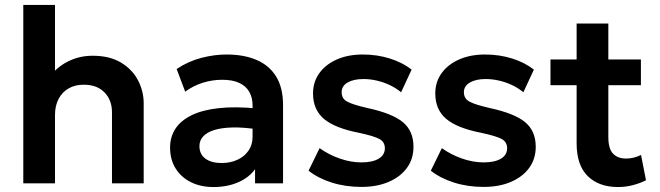

<svg xmlns="http://www.w3.org/2000/svg" viewBox="-20 -740 2663 775"><path d="M74 0V-720H202V-394.5L175.5 -424.5Q208.5 -469 254.5 -492Q300.5 -515 353.5 -515Q422.5 -515 468.2 -487.5Q514 -460 537 -416Q560 -372 560 -323V0H432V-286.5Q432 -336 401.8 -367Q371.5 -398 319 -398Q284 -398.5 257.5 -383.5Q231 -368.5 216.5 -340.8Q202 -313 202 -276V0Z M841.5 15Q790.5 15 751 -4.5Q711.5 -24 689 -59.8Q666.5 -95.5 666.5 -144.5Q666.5 -186.5 687.5 -219.5Q708.5 -252.5 752 -274.2Q795.5 -296 863.2 -303.5Q931 -311 1024 -301.5L1026 -217Q965 -226.5 919.5 -225.5Q874 -224.5 844.2 -215Q814.5 -205.5 799.8 -189Q785 -172.5 785 -150.5Q785 -117.5 809 -99.8Q833 -82 874.5 -82Q910 -82 938.2 -95Q966.5 -108 983 -131.8Q999.5 -155.5 999.5 -188V-314.5Q999.5 -346 986.2 -369.2Q973 -392.5 946 -405.2Q919 -418 876.5 -418Q837.5 -418 799.2 -406.2Q761 -394.5 727.5 -370L693 -461.5Q740.5 -493 793 -506.5Q845.5 -520 894.5 -520Q964.5 -520 1015.8 -498Q1067 -476 1094.8 -430.8Q1122.5 -385.5 1122.5 -316V0H1009.5V-57Q984.5 -22.5 940.5 -3.8Q896.5 15 841.5 15Z M1439 14.5Q1374.5 14.5 1319.2 -3Q1264 -20.5 1225.5 -51L1270 -142Q1307 -115.5 1351.5 -100Q1396 -84.5 1438.5 -84.5Q1483.5 -84.5 1508.5 -99.5Q1533.5 -114.5 1533.5 -141.5Q1533.5 -167 1511.5 -179Q1489.5 -191 1428.5 -204Q1331.5 -223 1287.5 -260.2Q1243.5 -297.5 1243.5 -363Q1243.5 -409.5 1269.2 -445Q1295 -480.5 1340.2 -500.2Q1385.5 -520 1444.5 -520Q1502 -520 1553.2 -504Q1604.5 -488 1641.5 -459L1599 -367.5Q1579.5 -384 1554.5 -396Q1529.5 -408 1501.8 -414.5Q1474 -421 1447 -421Q1407.5 -421 1383.2 -407Q1359 -393 1359 -367.5Q1359 -342 1381.5 -329.8Q1404 -317.5 1463 -304Q1563 -282.5 1606 -247Q1649 -211.5 1649 -147.5Q1649 -98.5 1622.5 -62.2Q1596 -26 1548.8 -5.8Q1501.5 14.5 1439 14.5Z M1932.5 14.5Q1868 14.5 1812.8 -3Q1757.5 -20.5 1719 -51L1763.5 -142Q1800.5 -115.5 1845 -100Q1889.5 -84.5 1932 -84.5Q1977 -84.5 2002 -99.5Q2027 -114.5 2027 -141.5Q2027 -167 2005 -179Q1983 -191 1922 -204Q1825 -223 1781 -260.2Q1737 -297.5 1737 -363Q1737 -409.5 1762.8 -445Q1788.5 -480.5 1833.8 -500.2Q1879 -520 1938 -520Q1995.5 -520 2046.8 -504Q2098 -488 2135 -459L2092.5 -367.5Q2073 -384 2048 -396Q2023 -408 1995.2 -414.5Q1967.5 -421 1940.5 -421Q1901 -421 1876.8 -407Q1852.5 -393 1852.5 -367.5Q1852.5 -342 1875 -329.8Q1897.5 -317.5 1956.5 -304Q2056.5 -282.5 2099.5 -247Q2142.5 -211.5 2142.5 -147.5Q2142.5 -98.5 2116 -62.2Q2089.5 -26 2042.2 -5.8Q1995 14.5 1932.5 14.5Z M2474.5 15Q2397.5 15 2352.5 -29Q2307.5 -73 2307.5 -162V-645H2435.5V-500H2567V-396H2435.5V-187.5Q2435.5 -139.5 2454.5 -119.8Q2473.5 -100 2507 -100Q2524 -100 2539.2 -104Q2554.5 -108 2567.5 -114.5L2587.5 -12.5Q2565.5 -1 2536 7Q2506.5 15 2474.5 15ZM2202 -396V-500H2322V-396Z"/></svg>

Font: Geologica Roman Medium
Style: Regular
Weight: 500
Designer: Sindre Bremnes, Frode Helland
Foundry: Monokrom Skriftforlag AS
Version: Version 1.010;gftools[0.9.28]